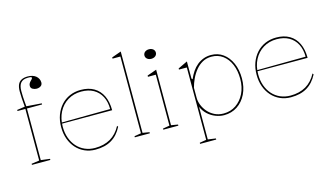

<svg xmlns="http://www.w3.org/2000/svg" viewBox="-101 -1099 2872 1653"><g transform="rotate(-15 1334.5 -272.5)"><path d="M60 0V-10L130 -20V-480H60V-490L130 -500Q126 -541 124 -576.5Q122 -612 122 -637Q122 -675 132.5 -698.5Q143 -722 165 -733.5Q187 -745 221 -745Q243 -745 261.5 -739.5Q280 -734 293.5 -723Q307 -712 314.5 -697Q322 -682 322 -664Q322 -650 314.5 -641Q307 -632 295 -627.5Q283 -623 270 -623Q251 -623 234.5 -632.5Q218 -642 218 -661Q218 -674 223.5 -683.5Q229 -693 236 -700Q243 -707 248.5 -713Q254 -719 254 -725Q254 -730 247 -732Q240 -734 221 -734Q177 -734 156.5 -710.5Q136 -687 136 -637Q136 -613 137 -589Q138 -565 140 -542.5Q142 -520 144 -500L279 -490V-480H144V-20L224 -10V0Z M632 -515Q701 -515 749.5 -486.5Q798 -458 823.5 -404.5Q849 -351 849 -276H401V-286L835 -290Q835 -355 810.5 -402Q786 -449 741 -474.5Q696 -500 632 -500Q565 -500 512.5 -468Q460 -436 430.5 -379Q401 -322 401 -248Q401 -193 417.5 -147.5Q434 -102 463.5 -69Q493 -36 534 -18Q575 0 624 0Q664 0 698.5 -8.5Q733 -17 761.5 -33.5Q790 -50 813.5 -75.5Q837 -101 855 -135L862 -125Q844 -90 820.5 -63.5Q797 -37 767.5 -19.5Q738 -2 702 6.5Q666 15 624 15Q572 15 528.5 -4.5Q485 -24 453.5 -59Q422 -94 404.5 -142Q387 -190 387 -248Q387 -307 405 -355.5Q423 -404 455.5 -440Q488 -476 533 -495.5Q578 -515 632 -515Z M1051 -20 1111 -10V0H977V-10L1037 -20V-704H967V-715L1051 -745Z M1290 -616Q1275 -616 1263.5 -621.5Q1252 -627 1245.5 -636.5Q1239 -646 1239 -658Q1239 -671 1245.5 -680.5Q1252 -690 1263.5 -695.5Q1275 -701 1290 -701Q1305 -701 1316.5 -695.5Q1328 -690 1334.5 -680.5Q1341 -671 1341 -658Q1341 -646 1334.5 -636.5Q1328 -627 1316.5 -621.5Q1305 -616 1290 -616ZM1231 0V-10L1291 -20V-474H1221V-485L1305 -515V-20L1365 -10V0Z M1505 200V190L1565 180V-465H1495V-475L1579 -515V-362L1587 -354Q1602 -390 1622.5 -420Q1643 -450 1669 -471Q1695 -492 1726 -503.5Q1757 -515 1793 -515Q1854 -515 1900 -481.5Q1946 -448 1972.5 -388.5Q1999 -329 1999 -251Q1999 -174 1969.5 -113.5Q1940 -53 1888.5 -19Q1837 15 1770 15Q1733 15 1694.5 0Q1656 -15 1625.5 -43.5Q1595 -72 1579 -111V180L1649 190V200ZM1770 0Q1832 0 1880 -32.5Q1928 -65 1956 -121.5Q1984 -178 1984 -251Q1984 -324 1960.5 -380Q1937 -436 1894 -468Q1851 -500 1793 -500Q1748 -500 1713 -480.5Q1678 -461 1651.5 -428.5Q1625 -396 1607 -357.5Q1589 -319 1579 -280V-190Q1579 -160 1592 -126.5Q1605 -93 1629.5 -64.5Q1654 -36 1689.5 -18Q1725 0 1770 0Z M2374 -515Q2443 -515 2491.5 -486.5Q2540 -458 2565.5 -404.5Q2591 -351 2591 -276H2143V-286L2577 -290Q2577 -355 2552.5 -402Q2528 -449 2483 -474.5Q2438 -500 2374 -500Q2307 -500 2254.5 -468Q2202 -436 2172.5 -379Q2143 -322 2143 -248Q2143 -193 2159.5 -147.5Q2176 -102 2205.5 -69Q2235 -36 2276 -18Q2317 0 2366 0Q2406 0 2440.5 -8.5Q2475 -17 2503.5 -33.5Q2532 -50 2555.5 -75.5Q2579 -101 2597 -135L2604 -125Q2586 -90 2562.5 -63.5Q2539 -37 2509.5 -19.5Q2480 -2 2444 6.5Q2408 15 2366 15Q2314 15 2270.5 -4.5Q2227 -24 2195.5 -59Q2164 -94 2146.5 -142Q2129 -190 2129 -248Q2129 -307 2147 -355.5Q2165 -404 2197.5 -440Q2230 -476 2275 -495.5Q2320 -515 2374 -515Z"/></g></svg>

Font: Kalnia Thin
Style: Regular
Weight: 100
Version: Version 1.105